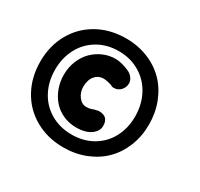

<svg xmlns="http://www.w3.org/2000/svg" viewBox="-158 -949 1210 1161"><g transform="rotate(30 447.5 -368.5)"><path d="M411.1 -749Q494.1 -749 564.9 -720.2Q635.7 -691.4 685.1 -640.9Q734.4 -590.3 762.2 -519.3Q790 -448.2 790 -366.2Q790 -284.7 762 -214.4Q733.9 -144 684.1 -94.2Q634.3 -44.4 563.2 -16.1Q492.2 12.2 409.2 12.2Q299.3 12.2 212.4 -36.9Q125.5 -85.9 77.6 -172.9Q29.8 -259.8 29.8 -369.1Q29.8 -478.5 78.4 -565.2Q127 -651.9 213.9 -700.4Q300.8 -749 411.1 -749ZM414.1 -80.1Q496.1 -80.1 560.1 -117.4Q624 -154.8 658.4 -219.7Q692.9 -284.7 692.9 -366.2Q692.9 -448.7 658 -515.6Q623 -582.5 558.3 -621.3Q493.7 -660.2 411.1 -660.2Q328.6 -660.2 264.6 -622.1Q200.7 -584 166.3 -518.3Q131.8 -452.6 131.8 -371.1Q131.8 -288.1 167 -221.9Q202.1 -155.8 266.8 -117.9Q331.5 -80.1 414.1 -80.1ZM414.1 -470.2Q377.4 -470.2 354.2 -442.1Q331.1 -414.1 331.1 -366.2Q331.1 -328.1 353.3 -298.6Q375.5 -269 408.2 -269Q428.2 -269 448.2 -275.9Q450.7 -276.4 453.1 -278.8Q459 -279.8 466.8 -281.7Q474.6 -283.7 479.5 -284.9Q484.4 -286.1 486.8 -286.1Q521.5 -286.1 537.8 -269.8Q554.2 -253.4 554.2 -220.2Q554.2 -188 523.9 -162.1Q484.9 -130.9 416 -130.9Q365.7 -130.9 323.5 -150.4Q281.2 -169.9 252.9 -202.6Q224.6 -235.4 208.7 -279.1Q192.9 -322.8 192.9 -371.1Q192.9 -422.4 211.2 -467.3Q229.5 -512.2 260.3 -543.2Q291 -574.2 331.8 -592Q372.6 -609.9 417 -609.9Q459 -609.9 513.2 -585.9Q534.2 -576.7 547.6 -558.6Q561 -540.5 561 -522Q561 -493.7 541.7 -472.9Q522.5 -452.1 494.1 -452.1Q479.5 -452.1 471.2 -459Q436.5 -470.2 414.1 -470.2Z"/></g></svg>

Font: BPreplay
Style: Bold
Weight: 700
Designer: Magenta/George Triantafyllakos
Foundry: Magenta/George Triantafyllakos
Version: Version 1.00